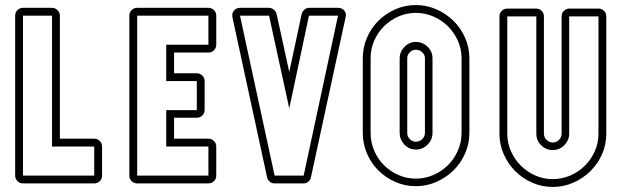

<svg xmlns="http://www.w3.org/2000/svg" viewBox="-20 -726 2496 760"><path d="M71 0Q58 0 49 -9Q40 -18 40 -31V-664Q40 -677 49 -686Q58 -695 71 -695H186Q198 -695 207.5 -686Q217 -677 217 -664V-177H353Q366 -177 375 -168Q384 -159 384 -146V-31Q384 -18 375 -9Q366 0 353 0ZM353 -31V-146H186V-664H71V-31Z M523 0Q510 0 501 -9Q492 -18 492 -31V-664Q492 -677 501 -686Q510 -695 523 -695H805Q818 -695 827 -686Q836 -677 836 -664V-549Q836 -536 827 -527Q818 -518 805 -518H669V-436H759Q772 -436 781 -427Q790 -418 790 -405V-290Q790 -278 781 -269Q772 -260 759 -260H669V-177H805Q818 -177 827 -168Q836 -159 836 -146V-31Q836 -18 827 -9Q818 0 805 0ZM805 -31V-146H638V-290H759V-405H638V-549H805V-664H523V-31Z M900 -658Q897 -673 906 -684Q915 -695 930 -695H1045Q1055 -695 1064 -687.5Q1073 -680 1075 -670L1125 -441L1174 -670Q1176 -680 1184.5 -687.5Q1193 -695 1203 -695H1318Q1334 -695 1343 -684Q1352 -673 1348 -658L1211 -25Q1209 -14 1200.5 -7Q1192 0 1182 0H1067Q1056 0 1047.5 -7Q1039 -14 1037 -25ZM1067 -31H1182L1318 -664H1203L1125 -297L1045 -664H930Z M1626 -706Q1669 -706 1707.5 -689Q1746 -672 1775 -643.5Q1804 -615 1821 -576.5Q1838 -538 1838 -495V-200Q1838 -157 1821 -118.5Q1804 -80 1775 -51.5Q1746 -23 1707.5 -6Q1669 11 1626 11Q1583 11 1544.5 -6Q1506 -23 1477.5 -51.5Q1449 -80 1432.5 -118.5Q1416 -157 1416 -200V-495Q1416 -538 1432.5 -576.5Q1449 -615 1477.5 -643.5Q1506 -672 1544.5 -689Q1583 -706 1626 -706ZM1662 -495Q1662 -509 1651.5 -519Q1641 -529 1626 -529Q1612 -529 1602 -519Q1592 -509 1592 -495V-200Q1592 -186 1602 -175.5Q1612 -165 1626 -165Q1641 -165 1651.5 -175.5Q1662 -186 1662 -200ZM1692 -200Q1692 -173 1672.5 -153.5Q1653 -134 1626 -134Q1599 -134 1580.5 -154Q1562 -174 1562 -200V-495Q1562 -521 1581 -540.5Q1600 -560 1626 -560Q1653 -560 1672.5 -541Q1692 -522 1692 -495ZM1626 -675Q1589 -675 1556.5 -660.5Q1524 -646 1499.5 -621.5Q1475 -597 1461 -564.5Q1447 -532 1447 -495V-200Q1447 -163 1461 -130Q1475 -97 1499.5 -72.5Q1524 -48 1556.5 -33.5Q1589 -19 1626 -19Q1663 -19 1696 -33.5Q1729 -48 1753.5 -72.5Q1778 -97 1792.5 -130Q1807 -163 1807 -200V-495Q1807 -532 1792.5 -564.5Q1778 -597 1753.5 -621.5Q1729 -646 1696 -660.5Q1663 -675 1626 -675Z M2349 -692Q2362 -692 2371 -683Q2380 -674 2380 -661V-197Q2380 -154 2363 -115.5Q2346 -77 2317 -48.5Q2288 -20 2249.5 -3Q2211 14 2168 14Q2125 14 2086.5 -3Q2048 -20 2019.5 -48.5Q1991 -77 1974 -115.5Q1957 -154 1957 -197V-661Q1957 -674 1966 -683Q1975 -692 1988 -692H2103Q2115 -692 2124 -683Q2133 -674 2133 -661V-197Q2133 -183 2143.5 -172.5Q2154 -162 2168 -162Q2183 -162 2193 -172.5Q2203 -183 2203 -197V-661Q2203 -674 2212 -683Q2221 -692 2233 -692ZM2233 -661V-197Q2233 -171 2214 -151.5Q2195 -132 2168 -132Q2141 -132 2122 -151Q2103 -170 2103 -197V-661H1988V-197Q1988 -160 2002.5 -127.5Q2017 -95 2041.5 -70.5Q2066 -46 2098.5 -31.5Q2131 -17 2168 -17Q2205 -17 2238 -31.5Q2271 -46 2295.5 -70.5Q2320 -95 2334.5 -127.5Q2349 -160 2349 -197V-661Z"/></svg>

Font: Lichte PostBus
Style: Regular
Weight: 400
Designer: Peter Wiegel
Version: Version 1.001